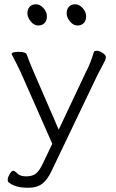

<svg xmlns="http://www.w3.org/2000/svg" viewBox="-20 -717 540 896"><path d="M382 -641Q382 -621 371 -609.5Q360 -598 341 -598Q322 -598 306.5 -617Q291 -636 291 -655Q291 -674 301.5 -685.5Q312 -697 331 -697Q350 -697 366 -679Q382 -661 382 -641ZM199 -641Q199 -621 188 -609.5Q177 -598 158 -598Q139 -598 123.5 -617Q108 -636 108 -655Q108 -674 118.5 -685.5Q129 -697 148 -697Q167 -697 183 -679Q199 -661 199 -641ZM34 -465Q35 -475 68 -475Q101 -475 105 -462Q113 -439 133 -391L254 -112L381 -381Q402 -420 418 -474Q420 -480 432 -480Q444 -480 459 -470Q474 -460 474 -451Q474 -442 469 -432Q464 -422 453 -401.5Q442 -381 433 -363L221 80Q202 121 177.5 140Q153 159 116 159H106Q51 159 19 133Q16 130 16 120.5Q16 111 25 95.5Q34 80 41.5 80Q49 80 61.5 93Q74 106 102.5 106Q131 106 147.5 93Q164 80 179 48L224 -46L77 -379Q54 -427 45 -443.5Q36 -460 34 -465Z"/></svg>

Font: ToneOZ-Pinyin-WenKai-Light
Style: Light
Weight: 300
Designer: Fontworks Inc.
Foundry: ToneOZ
Version: Version 0.240331